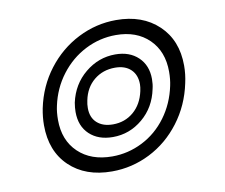

<svg xmlns="http://www.w3.org/2000/svg" viewBox="-64 -593 794 678"><g transform="rotate(-10 333.5 -254.0)"><path d="M77 -194Q77 -223 83 -254Q99 -331 144.5 -390.5Q190 -450 255 -483Q320 -516 392 -516Q486 -516 543.5 -461.5Q601 -407 601 -316Q601 -285 594 -254Q578 -177 532.5 -117Q487 -57 422.5 -24.5Q358 8 286 8Q191 8 134 -46.5Q77 -101 77 -194ZM540 -254Q545 -277 545 -304Q545 -377 500.5 -420.5Q456 -464 382 -464Q324 -464 272 -437.5Q220 -411 183.5 -363Q147 -315 134 -254Q129 -232 129 -204Q129 -131 174.5 -87.5Q220 -44 296 -44Q353 -44 404.5 -70Q456 -96 491.5 -144Q527 -192 540 -254ZM195 -221Q195 -236 198 -254Q212 -318 260 -357.5Q308 -397 368 -397Q419 -397 450 -367.5Q481 -338 481 -289Q481 -270 477 -254Q464 -190 417 -150.5Q370 -111 310 -111Q258 -111 226.5 -140.5Q195 -170 195 -221ZM433 -254Q436 -268 436 -278Q436 -312 415.5 -331.5Q395 -351 359 -351Q315 -351 283.5 -325Q252 -299 243 -254Q240 -241 240 -227Q240 -193 261 -174Q282 -155 318 -155Q361 -155 392 -181.5Q423 -208 433 -254Z"/></g></svg>

Font: Trirong SemiBold
Style: Italic
Weight: 600
Italic angle: -12°
Designer: Katatrad Team
Foundry: CadsonDemak
Version: Version 1.001